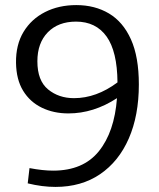

<svg xmlns="http://www.w3.org/2000/svg" viewBox="-20 -727 626 755"><path d="M526 -395Q526 -273 486.5 -182.5Q447 -92 373.5 -42Q300 8 198 8Q146 8 89 -6L96 -66Q122 -61 145.5 -58.5Q169 -56 189 -56Q307 -56 368.5 -132Q430 -208 440 -341Q348 -281 249 -281Q191 -281 144.5 -303.5Q98 -326 71 -370Q44 -414 43 -480Q42 -551 72.5 -601.5Q103 -652 157 -679.5Q211 -707 280 -707Q353 -707 408.5 -674Q464 -641 495 -572Q526 -503 526 -395ZM127 -486Q127 -410 169 -375.5Q211 -341 271 -341Q359 -341 442 -403Q441 -525 399 -583.5Q357 -642 279 -642Q209 -642 168 -600Q127 -558 127 -486Z"/></svg>

Font: Bitter
Style: Regular
Weight: 400
Designer: Sol Matas, and Bitter project Authors
Foundry: Sol Matas
Version: Version 2.001